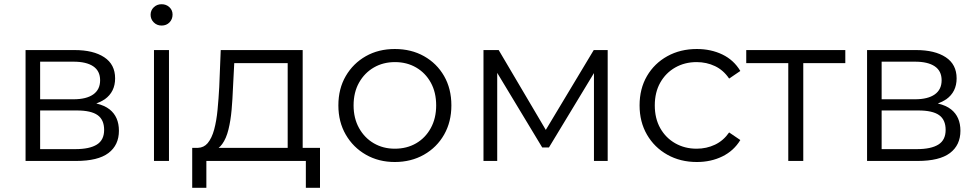

<svg xmlns="http://www.w3.org/2000/svg" viewBox="-20 -762 4632 909"><path d="M170 -292H328Q389 -292 421.5 -315Q454 -338 454 -382Q454 -426 421.5 -448Q389 -470 328 -470H170ZM170 -56H337Q404 -56 438.5 -77.5Q473 -99 473 -147Q473 -195 442 -217Q411 -239 344 -239H170ZM101 0V-525H333Q422 -525 473.5 -491Q525 -457 525 -391Q525 -327 476 -292Q458 -280 436 -272Q475 -263 499 -244Q543 -209 543 -143Q543 -75 493.5 -37.5Q444 0 340 0Z M709 0V-525H780V0ZM745 -641Q723 -641 708 -656Q693 -671 693 -692Q693 -713 708 -727.5Q723 -742 745 -742Q767 -742 782 -728Q797 -714 797 -693Q797 -671 782.5 -656Q768 -641 745 -641Z M890 127V-62H912H917Q945 -63 963 -84Q983 -108 994 -149Q1005 -190 1010 -242.5Q1015 -295 1018 -350L1025 -525H1413V-62H1495V127H1428V0H957V127ZM1015 -62H1342V-463H1089L1083 -346Q1081 -293 1076.5 -242Q1072 -191 1061.5 -148.5Q1051 -106 1032 -80Q1024 -69 1015 -62Z M1849 -58Q1906 -58 1950 -83.5Q1994 -109 2019.5 -155.5Q2045 -202 2045 -263Q2045 -325 2019.5 -371Q1994 -417 1950 -442.5Q1906 -468 1850 -468Q1794 -468 1750 -442.5Q1706 -417 1680 -371Q1654 -325 1654 -263Q1654 -202 1680 -155.5Q1706 -109 1750 -83.5Q1794 -58 1849 -58ZM1849 5Q1773 5 1712.5 -29.5Q1652 -64 1617 -124.5Q1582 -185 1582 -263Q1582 -342 1617 -402Q1652 -462 1712 -496Q1772 -530 1849 -530Q1927 -530 1987.5 -496Q2048 -462 2082.5 -402Q2117 -342 2117 -263Q2117 -185 2082.5 -124.5Q2048 -64 1987 -29.5Q1926 5 1849 5Z M2269 0V-525H2341L2564 -147L2791 -525H2857V0H2792V-416L2579 -64H2547L2334 -417V0Z M3279 5Q3201 5 3139.5 -29.5Q3078 -64 3043 -124.5Q3008 -185 3008 -263Q3008 -342 3043 -402Q3078 -462 3139.5 -496Q3201 -530 3279 -530Q3346 -530 3400 -504Q3454 -478 3485 -426L3432 -390Q3405 -430 3365 -449Q3325 -468 3278 -468Q3222 -468 3177 -442.5Q3132 -417 3106 -371Q3080 -325 3080 -263Q3080 -201 3106 -155Q3132 -109 3177 -83.5Q3222 -58 3278 -58Q3325 -58 3365 -77Q3405 -96 3432 -135L3485 -99Q3454 -48 3400 -21.5Q3346 5 3279 5Z M3783 -463V0H3712V-463H3513V-525H3982V-463Z M4154 -292H4312Q4373 -292 4405.5 -315Q4438 -338 4438 -382Q4438 -426 4405.5 -448Q4373 -470 4312 -470H4154ZM4154 -56H4321Q4388 -56 4422.5 -77.5Q4457 -99 4457 -147Q4457 -195 4426 -217Q4395 -239 4328 -239H4154ZM4085 0V-525H4317Q4406 -525 4457.5 -491Q4509 -457 4509 -391Q4509 -327 4460 -292Q4442 -280 4420 -272Q4459 -263 4483 -244Q4527 -209 4527 -143Q4527 -75 4477.5 -37.5Q4428 0 4324 0Z"/></svg>

Font: Modern
Style: Small
Weight: 400
Designer: Julieta Ulanovsky
Foundry: Julieta Ulanovsky
Version: Version 8.000